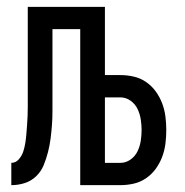

<svg xmlns="http://www.w3.org/2000/svg" viewBox="-20 -540 540 560"><path d="M13 0V-65Q26 -65 35 -75.5Q44 -86 48 -98.5Q52 -111 54 -124Q56 -137 57 -150Q58 -163 59 -176Q60 -189 60.5 -202.5Q61 -216 61 -229Q61 -242 61 -255V-520H286V-321H331Q351 -321 370.5 -316.5Q390 -312 406.5 -300.5Q423 -289 434.5 -273Q446 -257 453 -238.5Q460 -220 462.5 -200Q465 -180 465 -161Q465 -141 462.5 -121Q460 -101 453 -82.5Q446 -64 434.5 -48Q423 -32 406.5 -20.5Q390 -9 370.5 -4.5Q351 0 331 0H214V-455H133V-254Q133 -234 133 -214.5Q133 -195 131.5 -175Q130 -155 127.5 -135.5Q125 -116 120 -96.5Q115 -77 107.5 -58.5Q100 -40 85.5 -26Q71 -12 52 -6Q33 0 13 0ZM286 -65H331Q347 -65 360.5 -74.5Q374 -84 381 -98.5Q388 -113 390.5 -129Q393 -145 393 -161Q393 -176 390.5 -192Q388 -208 381 -222.5Q374 -237 360.5 -246.5Q347 -256 331 -256H286Z"/></svg>

Font: Iosevka Term Curly
Style: Regular
Weight: 400
Designer: Belleve Invis
Foundry: Belleve Invis
Version: Version 32.3.0